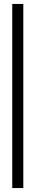

<svg xmlns="http://www.w3.org/2000/svg" viewBox="-20 -838 181 972"><path d="M42 114H98V-818H42Z"/></svg>

Font: Advent Pro
Style: Regular
Weight: 400
Designer: VivaRado, Andreas Kalpakidis
Foundry: VivaRado, Andreas Kalpakidis
Version: Version 3.000